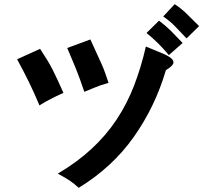

<svg xmlns="http://www.w3.org/2000/svg" viewBox="-20 -804 1040 920"><path d="M284 -359Q264 -350 249.5 -343Q235 -336 222.5 -329.5Q210 -323 197.5 -316Q185 -309 169 -299Q144 -359 118.5 -411Q93 -463 62 -520L172 -570Q190 -543 205 -518.5Q220 -494 233 -468.5Q246 -443 258 -416.5Q270 -390 284 -359ZM500 -407Q460 -396 429 -382.5Q398 -369 384 -364Q373 -397 363.5 -423Q354 -449 344.5 -473Q335 -497 324.5 -521Q314 -545 302 -574L413 -615Q432 -573 445 -545Q458 -517 467.5 -495.5Q477 -474 484 -454Q491 -434 500 -407ZM855 -598 789 -540Q763 -571 738.5 -595.5Q714 -620 682 -646L742 -705Q774 -681 800.5 -654.5Q827 -628 855 -598ZM934 -679 874 -620Q846 -649 821 -675.5Q796 -702 762 -725L817 -784Q852 -761 878.5 -734Q905 -707 934 -679ZM775 -468Q724 -294 621.5 -148.5Q519 -3 357 96Q346 86 337 78.5Q328 71 317 63.5Q306 56 292 47.5Q278 39 257 28Q350 -27 419.5 -91.5Q489 -156 539 -231.5Q589 -307 622.5 -394Q656 -481 679 -581Q722 -563 754 -550Q786 -537 800.5 -524.5Q815 -512 810 -499Q805 -486 775 -468Z"/></svg>

Font: D2Coding ligature
Style: Bold
Weight: 700
Monospace: yes
Designer: Yong-Rak Park; Jeong-Hwan Yoon; Sang-Min Lee;
Foundry: NHN Corporation
Version: Version 1.3.2; Build 20180524